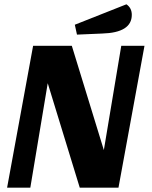

<svg xmlns="http://www.w3.org/2000/svg" viewBox="-20 -873 708 893"><path d="M314 -660 463 -175 544 -660H652L531 0H351L202 -486L121 0H13L134 -660ZM593 -804Q593 -721 455 -717L338 -712L328 -758L568 -853Q593 -836 593 -804Z"/></svg>

Font: Sansita
Style: Bold Italic
Weight: 700
Italic angle: -11°
Designer: Pablo Cosgaya
Foundry: Omnibus-Type
Version: Version 1.006